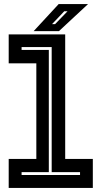

<svg xmlns="http://www.w3.org/2000/svg" viewBox="-20 -918 496 938"><path d="M22.5 0V-141.5H157.5V-608.5H22.5V-750H298.5V-141.5H433.5V0ZM85.5 -63H371V-77H232.5V-688H85.5V-674H218.5V-77H85.5ZM144.5 -766 266.5 -898H410L268 -766ZM234 -800H249L310 -863H294Z"/></svg>

Font: Tourney Thin
Style: Regular
Weight: 100
Designer: Tyler Finck
Foundry: Etcetera Type Co
Version: Version 1.015